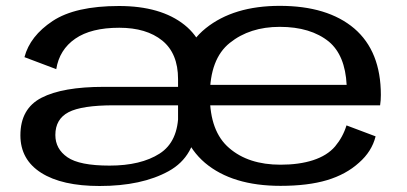

<svg xmlns="http://www.w3.org/2000/svg" viewBox="-20 -614 1358 640"><path d="M674 -211.5V-343.5Q674 -468 595 -531Q516 -594 376.5 -594Q231 -594 155.5 -544Q80 -494 61.5 -423.5L167.5 -383.5Q178 -448.5 230.8 -485Q283.5 -521.5 377.5 -521.5Q468 -521.5 520.8 -478.8Q573.5 -436 573.5 -350.5V-205.5L588 -192ZM312 6Q452.5 6 542.2 -43.5Q632 -93 637 -210.5L574.5 -239Q574.5 -142 512 -102Q449.5 -62 345 -62Q245 -62 204.8 -89.8Q164.5 -117.5 164.5 -164Q164.5 -217 208.5 -240Q252.5 -263 360 -263Q448.5 -263 579.5 -263V-324.5Q429.5 -324.5 325.5 -324.5Q189 -324.5 118.5 -288.2Q48 -252 48 -163Q48 -82 117.2 -38Q186.5 6 312 6ZM915 5.5V-65Q808 -65 744 -120.5Q679.5 -175.5 679.5 -295Q679.5 -418 746 -471Q812.5 -524.5 912.5 -524.5Q1015.5 -524.5 1076.5 -475Q1130.5 -429.5 1135.5 -331H667.5V-263H1247Q1249.5 -279 1249.5 -297.5Q1249.5 -443 1161 -519Q1072 -594.5 912.5 -594.5Q759 -594.5 666 -520Q572.5 -445 572.5 -295.5Q572.5 -148.5 663.5 -71Q754.5 5.5 915 5.5ZM915 -65V5.5Q1006.5 5.5 1070 -13.5Q1133.5 -32.5 1176.5 -71.5Q1219.5 -109 1232 -159.5L1135 -196Q1123 -157 1097 -126Q1071 -95.5 1023.5 -80Q977 -65 915 -65Z"/></svg>

Font: Anybody Expanded
Style: Regular
Weight: 400
Width: 7
Version: Version 1.113;gftools[0.9.25]